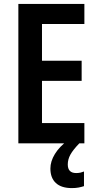

<svg xmlns="http://www.w3.org/2000/svg" viewBox="-20 -734 498 983"><path d="M412 0H74V-714H412V-611H195V-423H398V-320H195V-104H412ZM327 108Q327 152 370 152Q383 152 393 149.5Q403 147 410 144V219Q398 223 383 226Q368 229 348 229Q294 229 266 203Q238 177 238 129Q238 92 261 54.5Q284 17 327 -15L386 0Q354 33 340.5 57.5Q327 82 327 108Z"/></svg>

Font: Noto Sans Khmer UI Condensed SemiBold
Style: Regular
Weight: 600
Width: 3
Designer: Danh Hong and the Monotype Design Team
Foundry: Monotype Imaging Inc.
Version: Version 2.002; ttfautohint (v1.8.4.7-5d5b)